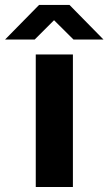

<svg xmlns="http://www.w3.org/2000/svg" viewBox="-76 -744 431 764"><path d="M66.3 0V-527.4H214.1V0ZM-55.7 -586.8 79.5 -724.4H200.5L335.7 -586.8H216.3L108.2 -694.2H169.8L62.1 -586.8Z"/></svg>

Font: Archivo SemiBold SemiExpanded
Style: Regular
Weight: 600
Width: 6
Version: Version 2.001